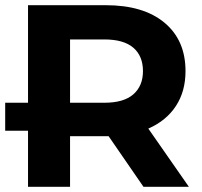

<svg xmlns="http://www.w3.org/2000/svg" viewBox="-25 -720 780 740"><path d="M83 0V-700H382Q528 -700 609 -632.5Q690 -565 690 -446Q690 -368 653 -311.5Q616 -255 548 -225Q480 -195 386 -195H173L245 -266V0ZM528 0 353 -254H526L703 0ZM245 -248 173 -324H377Q452 -324 489 -356.5Q526 -389 526 -446Q526 -504 489 -536Q452 -568 377 -568H173L245 -645ZM-5 -216V-324H358V-216Z"/></svg>

Font: Montserrat Thin
Style: Bold
Weight: 700
Version: Version 9.000